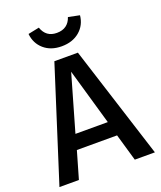

<svg xmlns="http://www.w3.org/2000/svg" viewBox="-162 -1003 924 1104"><g transform="rotate(-20 300.0 -451.0)"><path d="M175 -166 127 0H8L228 -690H372L592 0H469L421 -166ZM397 -256 298 -600 199 -256ZM142 -888 210 -902Q232 -838 298 -838Q333 -838 355.5 -854.5Q378 -871 388 -902L457 -888Q451 -829 408 -792.5Q365 -756 298 -756Q232 -756 190 -792.5Q148 -829 142 -888Z"/></g></svg>

Font: Fira Mono Medium
Style: Regular
Weight: 500
Designer: Carrois Corporate & Edenspiekermann AG
Foundry: Carrois Corporate GbR & Edenspiekermann AG
Version: Version 3.206